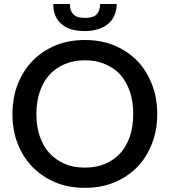

<svg xmlns="http://www.w3.org/2000/svg" viewBox="-20 -927 844 955"><path d="M735.8 -212.4Q709 -144 663.1 -96.7Q616.2 -48.3 549.3 -20Q483.9 7.3 401.9 7.3Q320.3 7.3 255.4 -20Q189 -47.9 141.6 -96.7Q93.8 -146 67.9 -212.4Q42 -278.3 42 -359.9Q42 -441.4 67.9 -507.3Q94.7 -575.7 141.6 -624Q189 -672.9 255.4 -700.7Q320.3 -728 401.9 -728Q483.9 -728 549.3 -700.7Q616.2 -672.4 663.1 -624Q708.5 -577.1 735.8 -507.3Q762.2 -439.9 762.2 -359.9Q762.2 -279.8 735.8 -212.4ZM626 -471.7Q608.4 -522 578.1 -555.7Q548.3 -588.4 502 -608.4Q459 -627 401.9 -627Q345.7 -627 302.7 -608.4Q256.3 -588.4 226.6 -555.7Q196.3 -522.5 178.2 -471.7Q161.1 -423.3 161.1 -359.9Q161.1 -296.4 178.2 -248Q196.3 -196.8 226.6 -164.6Q257.8 -130.9 302.7 -111.8Q345.7 -93.3 401.9 -93.3Q459 -93.3 502 -111.8Q546.9 -130.9 578.1 -164.6Q607.9 -197.3 626 -248Q642.6 -297.4 642.6 -359.9Q642.6 -422.4 626 -471.7ZM402.8 -772.5Q365.7 -772.5 337.4 -780.3Q307.6 -788.6 287.6 -805.7Q266.6 -823.2 255.9 -847.7Q245.1 -872.1 245.1 -907.2H327.6Q327.6 -874.5 344.2 -856.4Q360.8 -837.9 402.8 -837.9Q444.8 -837.9 461.4 -856.4Q478 -874.5 478 -907.2H560.5Q560.5 -876 549.3 -850.6Q538.6 -826.2 518.1 -808.6Q497.6 -791 468.3 -782.2Q438 -772.5 402.8 -772.5Z"/></svg>

Font: Lato-SemiBold
Style: Regular
Weight: 500
Designer: Lukasz Dziedzic with Adam Twardoch and Botio Nikoltchev
Foundry: tyPoland Lukasz Dziedzic
Version: ""